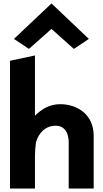

<svg xmlns="http://www.w3.org/2000/svg" viewBox="-20 -1085 601 1115"><path d="M61 -859 148 -801 279 -917 409 -801 496 -859 279 -1065ZM524 10V-296C524 -422 427 -480 329 -480C268 -480 221 -451 183 -413V-763L38 -732V10H183V-175C183 -204 185 -232 189 -259C204 -311 242 -355 304 -355C347 -355 372 -324 376 -286C377 -280 379 -274 379 -268V10Z"/></svg>

Font: Bluebird
Style: SfBd
Weight: 700
Designer: Jasper
Foundry: Cannot Into Space Fonts
Version: Version 0.98